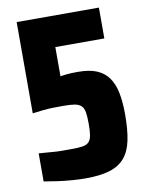

<svg xmlns="http://www.w3.org/2000/svg" viewBox="-96 -878 807 1030"><g transform="rotate(-10 307.5 -363.0)"><path d="M287 82Q254 82 214 79Q174 76 134.5 70.5Q95 65 61 59V-94Q97 -92 127.5 -89Q158 -86 185.5 -86Q213 -86 236 -86Q276 -86 298.5 -89.5Q321 -93 333 -105Q345 -117 349 -141Q353 -165 353 -203Q353 -243 349 -266.5Q345 -290 332.5 -302Q320 -314 297.5 -318Q275 -322 235 -322Q209 -322 181 -321.5Q153 -321 125 -318Q97 -315 67 -311V-808H515V-640H248V-481Q261 -483 277 -485Q293 -487 309.5 -487.5Q326 -488 345 -488Q407 -488 447 -471Q487 -454 510.5 -420.5Q534 -387 544 -337Q554 -287 554 -219Q554 -136 542 -78.5Q530 -21 500 14.5Q470 50 418 66Q366 82 287 82Z"/></g></svg>

Font: Farlight84_Sys_V01
Style: Bold
Weight: 700
Designer: Monotype Design Team, Nadine Chahine and Nizar Qandah
Foundry: Monotype Imaging Inc.
Version: Version 2.004;October 31, 2024;FontCreator 14.0.0.2814 64-bi